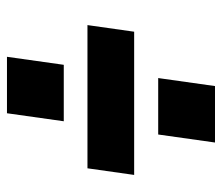

<svg xmlns="http://www.w3.org/2000/svg" viewBox="-63 -626 637 551"><g transform="rotate(90 255.5 -350.5)"><path d="M328 -215 305 -52H143L166 -215ZM389 -649 366 -486H204L227 -649ZM71 -417H482L463 -283H52Z"/></g></svg>

Font: Pathway Extreme Condensed Black
Style: Italic
Weight: 900
Width: 3
Italic angle: -8°
Version: Version 1.001;gftools[0.9.26]